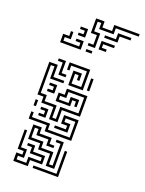

<svg xmlns="http://www.w3.org/2000/svg" viewBox="-143 -821 678 896"><g transform="rotate(20 195.5 -372.5)"><path d="M99 -444V-504H75V-516H111V-456H135V-444ZM159 -414V-486H201V-450H189V-474H171V-426H219V-504H141V-480H129V-516H231V-414ZM129 -234V-294H69V-324H39V-486H81V-426H135V-414H69V-474H51V-336H81V-306H141V-246H159V-306H249V-384H171V-354H141V-336H189V-366H231V-330H219V-354H201V-324H129V-366H159V-396H261V-294H171V-234ZM249 -420V-480H261V-420ZM75 -354V-366H99V-384H75V-396H111V-354ZM39 -270V-300H51V-270ZM129 -174V-204H39V-240H51V-216H141V-186H249V-264H201V-246H231V-204H165V-216H219V-234H189V-276H261V-174ZM75 -234V-246H99V-264H75V-276H111V-234ZM189 -24V-84H129V-114H69V-186H111V-156H171V-126H195V-114H159V-144H99V-174H81V-126H141V-96H201V-36H219V-144H195V-156H231V-24ZM39 6V-36H69V-54H39V-150H51V-66H81V-24H51V-6H99V-36H159V-54H99V-84H75V-96H111V-66H171V-24H111V6ZM135 6V-6H249V-120H261V6ZM181 -619V-631H205V-679H175V-751H217V-721H265V-751H391V-739H277V-709H205V-739H187V-691H217V-619ZM241 -679V-691H295V-721H361V-709H307V-679ZM121 -649V-661H145V-679H121V-691H157V-649ZM235 -619V-661H301V-649H247V-631H271V-619ZM55 -589V-631H85V-655H97V-619H67V-601H145V-619H121V-631H157V-589ZM181 -589V-601H211V-589Z"/></g></svg>

Font: Rubik Maze
Style: Regular
Weight: 400
Designer: Hubert and Fischer, NaN
Foundry: Hubert and Fischer, NaN
Version: Version 2.200